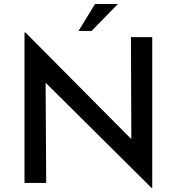

<svg xmlns="http://www.w3.org/2000/svg" viewBox="-20 -911 881 956"><path d="M735 25 176 -530 207 -520 210 0H102V-749H107L659 -193L634 -200L632 -726H738V25ZM567 -891 436 -757H371L453 -891Z"/></svg>

Font: Josefin Sans Thin Medium
Style: Regular
Weight: 500
Version: Version 2.000